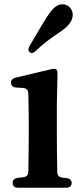

<svg xmlns="http://www.w3.org/2000/svg" viewBox="-20 -868 388 895"><path d="M39 -15C39 -1 48 7 64 7H289C305 7 314 -1 314 -15C314 -29 305 -36 290 -38L270 -40C255 -42 247 -51 247 -66C246 -120 245 -187 245 -232V-385L248 -521C248 -535 246 -541 242 -545C238 -548 229 -548 217 -545L53 -506C38 -502 31 -494 31 -482C31 -470 40 -461 55 -460L87 -458C102 -457 111 -449 112 -433C113 -395 114 -354 114 -301V-232C114 -188 113 -121 112 -68C112 -52 104 -44 89 -42L63 -39C48 -37 39 -29 39 -15ZM119 -624C127 -618 136 -620 147 -631C175 -658 208 -685 260 -719C298 -745 319 -770 319 -798C319 -831 293 -848 272 -848C246 -848 227 -832 200 -791C166 -737 143 -696 118 -654C110 -640 111 -630 119 -624Z"/></svg>

Font: 寒蝉锦书宋Pro Soft
Style: Regular
Weight: 700
Designer: 寒蝉锦书宋{Warren} 思源宋体{Ryoko NISHIZUKA 西塚涼子 (kana & ideographs); Frank Grießhammer (Latin, Greek & Cyrillic); Wenlong ZHANG 
Foundry: Adobe & ChillType
Version: Version 2.000;Glyphs 3.1.1 (3135)